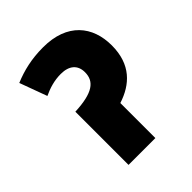

<svg xmlns="http://www.w3.org/2000/svg" viewBox="-181 -738 845 845"><g transform="rotate(-45 241.5 -316.0)"><path d="M228 -632C156 -632 98 -618 43 -595L90 -467C124 -483 160 -494 200 -494C253 -494 281 -468 281 -424C281 -367 241 -336 128 -331V0H295V-218C382 -246 448 -305 448 -424C448 -543 378 -632 228 -632Z"/></g></svg>

Font: Noto Sans Devanagari SemiCondensed Black
Style: Regular
Weight: 900
Width: 4
Designer: Jelle Bosma - Monotype Design Team
Foundry: Monotype Imaging Inc.
Version: Version 2.004